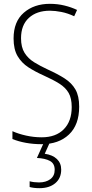

<svg xmlns="http://www.w3.org/2000/svg" viewBox="-20 -744 479 1004"><path d="M394 -186Q394 -91 340.5 -40.5Q287 10 197 10Q155 10 116 3Q77 -4 45 -17V-58Q76 -44 116.5 -35Q157 -26 198 -26Q272 -26 313.5 -68Q355 -110 355 -184Q355 -230 339 -258Q323 -286 290.5 -306.5Q258 -327 209 -349Q164 -369 128.5 -392Q93 -415 72 -450.5Q51 -486 51 -543Q51 -631 104.5 -677.5Q158 -724 241 -724Q281 -724 317.5 -715Q354 -706 383 -692L368 -659Q334 -675 301 -681.5Q268 -688 241 -688Q172 -688 131 -650.5Q90 -613 90 -544Q90 -497 108.5 -467.5Q127 -438 158.5 -418.5Q190 -399 231 -380Q282 -357 318.5 -333.5Q355 -310 374.5 -276Q394 -242 394 -186ZM300 143Q300 188 269 214Q238 240 186 240Q157 240 135 234V204Q158 210 184 210Q220 210 243 193Q266 176 266 144Q266 111 241 97.5Q216 84 173 82L210 0H241L214 60Q255 66 277.5 87.5Q300 109 300 143Z"/></svg>

Font: Noto Sans Thai Cond ExtLt
Style: Regular
Weight: 200
Width: 3
Designer: Monotype Design Team
Foundry: Monotype Imaging Inc.
Version: Version 2.002; ttfautohint (v1.8.4.7-5d5b)